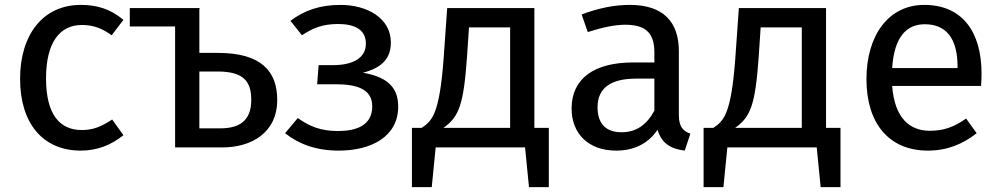

<svg xmlns="http://www.w3.org/2000/svg" viewBox="-20 -602 4084 784"><path d="M310 -582C156 -582 62 -461 62 -280C62 -96 157 13 310 13C376 13 433 -9 484 -50L438 -114C395 -86 362 -71 314 -71C225 -71 168 -133 168 -282C168 -430 225 -500 314 -500C362 -500 397 -486 436 -458L484 -521C431 -565 377 -582 310 -582Z M870 -386H794V-567L798 -569H510V-494H695V0H888C1004 0 1112 -58 1112 -194C1112 -310 1048 -386 870 -386ZM880 -78H794V-310H869C974 -310 1006 -270 1006 -194C1006 -106 954 -78 880 -78Z M1371 -582C1285 -582 1222 -559 1166 -517L1213 -458C1255 -486 1296 -504 1360 -504C1422 -504 1474 -485 1474 -424C1474 -361 1414 -336 1340 -336H1281L1275 -258H1350C1434 -258 1500 -240 1500 -168C1500 -89 1434 -67 1360 -67C1291 -67 1245 -85 1196 -120L1144 -58C1199 -15 1268 13 1363 13C1496 13 1606 -44 1606 -167C1606 -251 1554 -289 1462 -305C1542 -326 1576 -365 1576 -429C1576 -529 1477 -582 1371 -582Z M2162 -80V-569H1806L1791 -357C1774 -135 1744 -108 1702 -80H1662V162H1743L1759 0H2124L2140 162H2221V-80ZM2063 -80H1791C1854 -125 1873 -173 1887 -370L1895 -490H2063Z M2752 -133V-393C2752 -512 2689 -582 2552 -582C2488 -582 2425 -569 2355 -543L2380 -471C2438 -490 2491 -501 2533 -501C2612 -501 2652 -471 2652 -389V-347H2565C2406 -347 2314 -281 2314 -159C2314 -57 2382 13 2496 13C2565 13 2625 -13 2665 -72C2682 -16 2719 6 2776 13L2799 -56C2770 -67 2752 -83 2752 -133ZM2518 -62C2454 -62 2420 -97 2420 -164C2420 -242 2473 -281 2578 -281H2652V-150C2620 -91 2577 -62 2518 -62Z M3353 -80V-569H2997L2982 -357C2965 -135 2935 -108 2893 -80H2853V162H2934L2950 0H3315L3331 162H3412V-80ZM3254 -80H2982C3045 -125 3064 -173 3078 -370L3086 -490H3254Z M3988 -301C3988 -475 3907 -582 3754 -582C3607 -582 3518 -456 3518 -279C3518 -98 3610 13 3769 13C3848 13 3912 -14 3968 -58L3925 -118C3875 -83 3833 -68 3777 -68C3695 -68 3633 -119 3623 -251H3986C3987 -264 3988 -282 3988 -301ZM3890 -324H3623C3631 -450 3681 -503 3756 -503C3846 -503 3890 -442 3890 -330Z"/></svg>

Font: Glow Sans SC Normal Medium
Style: Regular
Weight: 600
Designer: Ryoko NISHIZUKA (kana, bopomofo & ideographs); Paul D. Hunt (Latin, Greek & Cyrillic); Sandoll Communications, Soo-young
Version: Version 0.93